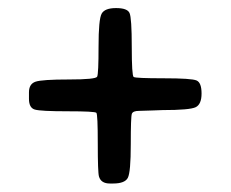

<svg xmlns="http://www.w3.org/2000/svg" viewBox="-20 -524 560 466"><path d="M254.4 -78.6H246.6Q225.1 -78.6 220.2 -95.7Q217.3 -105.5 217.3 -176Q217.3 -246.6 213.9 -250.2Q210.4 -253.9 144.5 -253.9Q78.6 -253.9 64.5 -258.1Q50.3 -262.2 50.3 -284.2V-299.8Q50.3 -320.3 66.2 -325.7Q82 -331.1 147.2 -331.1Q212.4 -331.1 215.8 -337.9Q219.2 -344.7 219.2 -411.1Q219.2 -477.5 226.8 -491Q234.4 -504.4 261.7 -504.4Q289.1 -504.4 294.4 -492.4Q299.8 -480.5 299.8 -410.4Q299.8 -340.3 304.4 -337.2Q309.1 -334 377.2 -334Q445.3 -334 457.3 -328.6Q469.2 -323.2 469.2 -297.1Q469.2 -271 455.1 -263.9Q440.9 -256.8 374.5 -256.8L350.1 -255.9L317.4 -254.9Q302.7 -254.9 300 -247.8Q297.4 -240.7 297.4 -173.6Q297.4 -106.4 290.3 -92.5Q283.2 -78.6 254.4 -78.6Z"/></svg>

Font: Averia Sans Libre
Style: Regular
Weight: 400
Version: Version 1.002